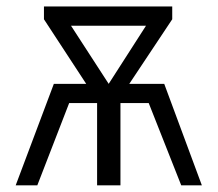

<svg xmlns="http://www.w3.org/2000/svg" viewBox="-20 -558 655 578"><path d="M27.2 0 142.1 -305.6H239.5L112.3 -500V-538.5H498.5V-500L369.2 -305.6H474.4L587.7 0H525.6L427.7 -247.7H342.6V0H272.3V-247.7H188.2L92.3 0ZM307.2 -305.6 419.5 -480.5H193.8Z"/></svg>

Font: Fira Code Light
Style: Regular
Weight: 300
Monospace: yes
Designer: Carrois Corporate, Edenspiekermann AG, Nikita Prokopov
Foundry: Carrois Corporate, Edenspiekermann AG, Nikita Prokopov
Version: Version 6.000; ttfautohint (v1.8.2) -l 8 -r 50 -G 200 -x 14 